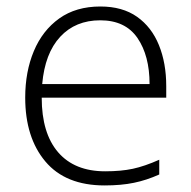

<svg xmlns="http://www.w3.org/2000/svg" viewBox="-20 -561 589 591"><path d="M289.1 -541Q356.9 -541 401.9 -509.3Q446.8 -477.5 469.2 -422.1Q491.7 -366.7 491.7 -295.9V-260.3H108.4Q108.4 -150.9 158.9 -92.3Q209.5 -33.7 303.7 -33.7Q352.5 -33.7 388.9 -41.5Q425.3 -49.3 470.2 -69.3V-23.9Q431.2 -6.3 392.1 1.7Q353 9.8 302.2 9.8Q181.6 9.8 119.6 -64Q57.6 -137.7 57.6 -260.7Q57.6 -340.3 84.2 -403.8Q110.8 -467.3 162.4 -504.2Q213.9 -541 289.1 -541ZM288.6 -498.5Q212.4 -498.5 165.3 -447.8Q118.2 -397 109.9 -302.2H440.4Q440.4 -389.6 403.1 -444.1Q365.7 -498.5 288.6 -498.5Z"/></svg>

Font: Open Sans Light
Style: Regular
Weight: 300
Designer: Monotype Design Team
Foundry: Monotype Imaging Inc.
Version: Version 3.000; ttfautohint (v1.8.4)